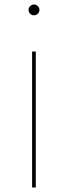

<svg xmlns="http://www.w3.org/2000/svg" viewBox="-20 -821 297 841"><path d="M128.9 -753.9C141.6 -753.9 152.8 -764.2 152.8 -777.8C152.8 -790.5 141.6 -801.3 128.9 -801.3C116.2 -801.3 105 -790.5 105 -777.8C105 -764.2 116.2 -753.9 128.9 -753.9ZM120.6 0H136.7V-595.2H120.6Z"/></svg>

Font: Now Thin
Style: Regular
Weight: 100
Designer: Alfredo Marco Pradil
Foundry: Alfredo Marco Pradil
Version: Version 1.200;hotconv 1.0.109;makeotfexe 2.5.65596